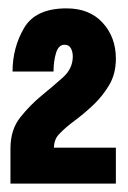

<svg xmlns="http://www.w3.org/2000/svg" viewBox="-20 -864 305 459"><path d="M5 -425H257V-511H109Q109 -520 112 -528.5Q115 -537 122 -544Q136 -559 159 -576Q182 -593 204 -614Q226 -635 241.5 -661.5Q257 -688 257 -724Q257 -775 225.5 -809.5Q194 -844 139 -844Q65 -844 37.5 -797Q10 -750 10 -693H108Q108 -718 114 -737.5Q120 -757 134 -757Q145 -757 149.5 -748.5Q154 -740 154 -729Q154 -700 130.5 -679Q107 -658 79.5 -635.5Q52 -613 28.5 -583.5Q5 -554 5 -509Z"/></svg>

Font: Secuela Black
Style: Regular
Weight: 900
Designer: Fernando Haro
Foundry: deFharo
Version: Version 1.704